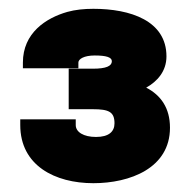

<svg xmlns="http://www.w3.org/2000/svg" viewBox="-20 -736 434 436"><path d="M26 -452C26 -360 105 -320 192 -320C275 -320 366 -354 366 -446C366 -491 345 -520 312 -537C337 -551 358 -574 358 -608C358 -689 276 -716 192 -716C171 -716 151 -714 133 -709C84 -695 32 -661 32 -594V-581H158V-594C158 -602 171 -610 195 -610C221 -610 234 -606 234 -597C234 -586 221 -580 191 -580H136V-488H191C227 -488 240 -482 240 -456C240 -437 227 -425 198 -425C170 -425 152 -436 152 -452V-465H26Z"/></svg>

Font: Asimov Pro
Style: Ult
Weight: 900
Designer: Google
Version: Version 2.000980; 2014